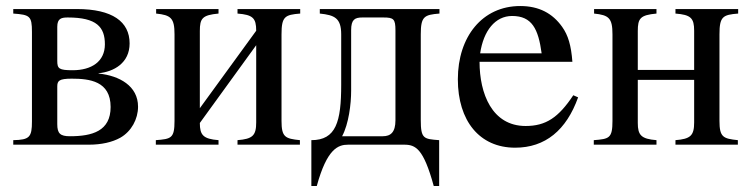

<svg xmlns="http://www.w3.org/2000/svg" viewBox="-20 -480 2492 637"><path d="M170 -193C170 -212 176 -219 218 -219C277 -219 347 -211 347 -125C347 -45 286 -28 212 -28C180 -28 170 -37 170 -68ZM170 -391C170 -419 184 -422 205 -422C301 -422 328 -390 328 -333C328 -276 284 -247 221 -247C176 -247 170 -252 170 -278ZM307 -237C358 -242 410 -271 410 -336C410 -408 353 -450 235 -450H24V-435C79 -431 86 -427 86 -374V-77C86 -25 78 -16 24 -15V0H275C316 0 352 -8 379 -23C416 -44 438 -85 438 -126C438 -195 376 -229 307 -236Z M976 -450H768V-435C819 -431 830 -420 830 -378L643 -121V-377C643 -419 651 -430 705 -435V-450H498V-435C547 -430 559 -420 559 -366V-79C559 -21 548 -19 497 -15V0H705V-15C654 -19 643 -32 643 -72L830 -330V-74C830 -30 818 -19 768 -15V0H975V-15C926 -20 914 -25 914 -79V-366C914 -425 925 -431 976 -435Z M1292 -81C1292 -41 1276 -28 1250 -28H1115C1137 -69 1145 -135 1145 -179V-380C1145 -415 1157 -422 1182 -422H1252C1286 -422 1292 -417 1292 -379ZM1438 -450H1041V-435C1090 -430 1112 -420 1112 -366V-199C1112 -76 1095 -15 1013 -15V137H1031C1065 13 1102 0 1135 0H1321C1359 0 1385 13 1419 137H1437V-15C1386 -19 1376 -19 1376 -82V-366C1376 -425 1387 -431 1438 -435Z M1573 -303C1584 -378 1623 -427 1679 -427C1745 -427 1766 -384 1777 -303ZM1882 -164C1833 -90 1791 -62 1724 -62C1612 -62 1571 -170 1571 -275H1879C1875 -329 1865 -363 1845 -391C1813 -436 1768 -460 1706 -460C1580 -460 1499 -358 1499 -217C1499 -79 1571 10 1689 10C1789 10 1859 -48 1898 -157Z M2429 -450H2221V-435C2272 -431 2283 -420 2283 -378V-248H2096V-377C2096 -419 2104 -430 2158 -435V-450H1951V-435C2000 -430 2012 -420 2012 -366V-79C2012 -21 2001 -19 1950 -15V0H2158V-15C2107 -19 2096 -32 2096 -72V-215H2283V-74C2283 -30 2271 -19 2221 -15V0H2428V-15C2379 -20 2367 -25 2367 -79V-366C2367 -425 2378 -431 2429 -435Z"/></svg>

Font: XITS Math
Style: Regular
Weight: 400
Designer: MicroPress Inc., with final additions and corrections provided by Coen Hoffman, Elsevier (retired)
Version: Version 1.302